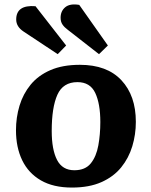

<svg xmlns="http://www.w3.org/2000/svg" viewBox="-20 -830 682 865"><path d="M304 15Q220 15 164 -17.5Q108 -50 80 -108Q52 -166 52 -243Q52 -301 68 -354Q84 -407 118 -448.5Q152 -490 207 -514Q262 -538 340 -538Q462 -538 527 -468.5Q592 -399 592 -281Q592 -224 576 -171Q560 -118 526 -76Q492 -34 437 -9.5Q382 15 304 15ZM315 -63Q364 -63 389 -94Q414 -125 423 -175Q432 -225 432 -280Q432 -363 409 -411.5Q386 -460 329 -460Q264 -460 238.5 -403Q213 -346 213 -240Q213 -156 237 -109.5Q261 -63 315 -63ZM285 -696Q270 -707 261.5 -719.5Q253 -732 253 -750Q253 -780 274 -797.5Q295 -815 337 -808L466 -625L426 -586ZM86 -688Q53 -710 53 -742Q53 -809 140 -802L278 -625L240 -586Z"/></svg>

Font: Literata 7pt
Style: Bold Italic
Weight: 700
Italic angle: -2°
Designer: Latin by Veronika Burian and Jose Scaglione. Greek by Irene Vlachou. Cyrillic by Vera Evstafieva
Foundry: TypeTogether
Version: Version 3.002